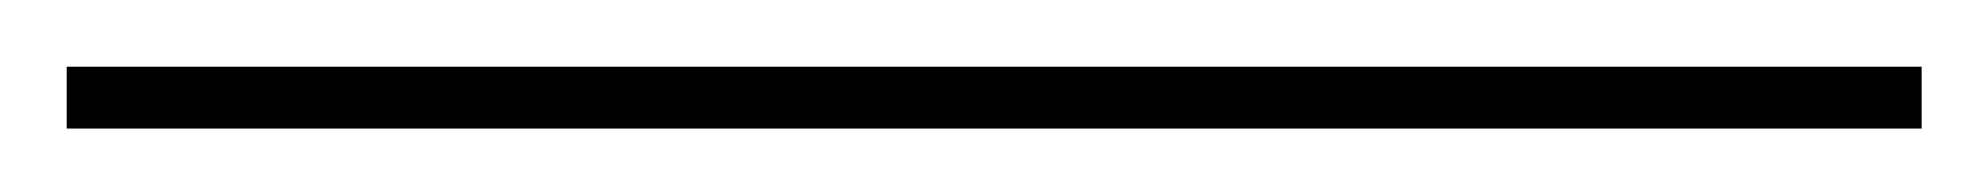

<svg xmlns="http://www.w3.org/2000/svg" viewBox="-26 120 610 59"><path d="M-5.5 140.5H564.5V159.5H-5.5Z"/></svg>

Font: Bodoni* 11pt Medium
Style: Regular
Weight: 500
Version: Version 2.3